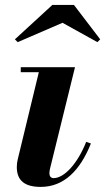

<svg xmlns="http://www.w3.org/2000/svg" viewBox="-20 -724 414 754"><path d="M225.5 -634.5 362.5 -558.5 373.5 -569.5 270.5 -704.5H185.5L38.5 -569.5L49.5 -558.5ZM337 -160.5 318.5 -167C285 -82 232.5 -24.5 190.5 -24.5C179 -24.5 174 -33 174 -43.5C174 -49 175 -56 176.5 -62L274.5 -460H61.5V-440.5H132.5L49.5 -97.5C47.5 -90.5 46 -78 46 -68C46 -15 77 10 140 10C230.5 10 294.5 -54 337 -160.5Z"/></svg>

Font: Bodoni* 11pt
Style: Bold Italic
Weight: 700
Italic angle: -13°
Version: Version 2.3